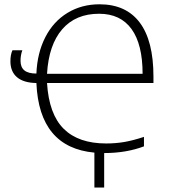

<svg xmlns="http://www.w3.org/2000/svg" viewBox="-20 -693 782 881"><path d="M27.8 -412.1Q27.8 -441.9 37.1 -462.4H82.5Q74.2 -439.9 74.2 -414.1Q74.2 -384.3 92 -369.9Q109.9 -355.5 147 -355.5Q150.9 -450.2 188 -522.5Q225.1 -594.7 289.8 -634Q354.5 -673.3 436.5 -673.3Q558.1 -673.3 621.1 -589.6Q684.1 -505.9 684.1 -341.8V-312H195.8Q204.6 -168.9 272.5 -101.8Q340.3 -34.7 467.3 -34.7Q509.8 -34.7 549.3 -41.3Q588.9 -47.9 640.6 -64.9V-21.5Q559.6 9.3 458 9.3V167.5H413.1V7.3Q159.7 -16.1 147 -312Q88.4 -313 58.1 -338.6Q27.8 -364.3 27.8 -412.1ZM434.6 -629.9Q327.1 -629.9 265.4 -558.6Q203.6 -487.3 195.8 -354.5H634.3Q634.3 -489.7 583.5 -559.8Q532.7 -629.9 434.6 -629.9Z"/></svg>

Font: Bpm'online Open Sans Light
Style: Regular
Weight: 300
Foundry: Ascender Corporation
Version: Version 1.10